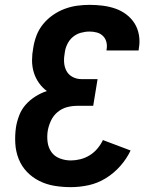

<svg xmlns="http://www.w3.org/2000/svg" viewBox="-20 -763 640 791"><path d="M272 8Q237 8 204 2.5Q171 -3 142 -17.5Q113 -32 91 -55Q69 -78 57 -108Q45 -138 43 -172Q41 -206 46 -240Q50 -264 59.5 -288.5Q69 -313 86.5 -332.5Q104 -352 126.5 -366Q149 -380 173 -388Q154 -402 140 -422Q126 -442 119 -465.5Q112 -489 112 -514.5Q112 -540 117 -566Q121 -592 130.5 -617Q140 -642 157.5 -663.5Q175 -685 198 -701Q221 -717 246.5 -726.5Q272 -736 298 -739.5Q324 -743 349 -743Q377 -743 404 -739.5Q431 -736 455.5 -727.5Q480 -719 500.5 -703.5Q521 -688 534.5 -666.5Q548 -645 552.5 -618Q557 -591 552 -564Q552 -562 551.5 -559.5Q551 -557 551 -555H419Q419 -556 419 -557Q419 -558 419 -559Q422 -574 418.5 -589Q415 -604 404.5 -614.5Q394 -625 379.5 -629Q365 -633 349 -633Q331 -633 313 -628Q295 -623 280.5 -611Q266 -599 257.5 -581.5Q249 -564 247 -547Q243 -527 244 -507.5Q245 -488 253.5 -471.5Q262 -455 279 -446Q296 -437 316 -437H382L364 -327H298Q277 -327 256 -321.5Q235 -316 217.5 -301.5Q200 -287 190.5 -267Q181 -247 177 -226Q173 -202 176 -178.5Q179 -155 191.5 -137Q204 -119 226 -110.5Q248 -102 272 -102Q291 -102 311 -107Q331 -112 349 -123Q367 -134 381 -150.5Q395 -167 404 -186L518 -143Q502 -109 475.5 -79Q449 -49 415.5 -28.5Q382 -8 345 0Q308 8 272 8Z"/></svg>

Font: Iosevka SS04 XBd Ex
Style: Italic
Weight: 800
Width: 7
Italic angle: -9°
Monospace: yes
Designer: Belleve Invis
Foundry: Belleve Invis
Version: Version 19.0.0; ttfautohint (v1.8.4)